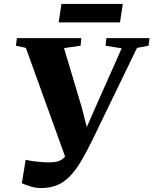

<svg xmlns="http://www.w3.org/2000/svg" viewBox="-20 -936 777 972"><path d="M187.5 16Q160.5 16 133.5 7.5Q106.5 -1 90.5 -8.5L110 -127Q129.5 -122.5 151.5 -119.5Q173.5 -116.5 193.2 -115.2Q213 -114 225.5 -114Q246.5 -114 263.2 -117Q280 -120 293.5 -129Q307 -138 318.8 -156Q330.5 -174 342 -205L321.5 -110.5L111 -693.5L60.5 -704.5L65.5 -743H391.5L388 -704.5L304 -692.5L393.5 -393.5L433.5 -237.5L387 -219.5L457 -378.5L596 -691.5L514.5 -704.5L518.5 -743H737L732 -704.5L673.5 -693.5L449.5 -231Q418 -166 390 -119.2Q362 -72.5 332.5 -42.5Q303 -12.5 268 1.8Q233 16 187.5 16ZM291 -916H601.5L587.5 -822.5H277Z"/></svg>

Font: Merriweather 72pt Black
Style: Italic
Weight: 900
Italic angle: -7.8°
Version: Version 2.101